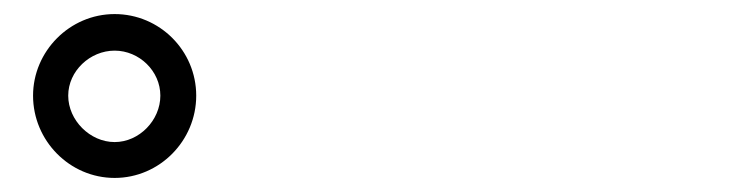

<svg xmlns="http://www.w3.org/2000/svg" viewBox="-20 -844 1040 273"><path d="M27 -708C27 -644 79 -591 143 -591C207 -591 259 -644 259 -708C259 -772 207 -824 143 -824C79 -824 27 -771 27 -708ZM77 -708C77 -743 108 -772 143 -772C178 -772 208 -743 208 -708C208 -673 178 -642 143 -642C108 -642 77 -673 77 -708Z"/></svg>

Font: ChiuKong Gothic CL Medium
Style: Regular
Weight: 500
Designer: Ryoko NISHIZUKA 西塚涼子 (kana, bopomofo & ideographs); Paul D. Hunt (Latin, Greek & Cyrillic); Sandoll Communications 산돌커뮤니
Foundry: Adobe
Version: Version 1.300